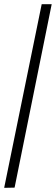

<svg xmlns="http://www.w3.org/2000/svg" viewBox="-20 -780 268 921"><path d="M0 121 50 120 228 -760H180Z"/></svg>

Font: Noto Serif Bengali ExtraCondensed
Style: Regular
Weight: 400
Width: 2
Designer: Juan Bruce, Universal Thirst, Indian Type Foundry and the Monotype Design Team.
Foundry: Monotype Imaging Inc.
Version: Version 2.003